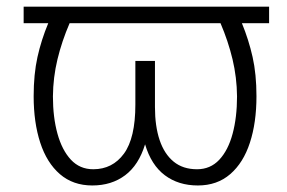

<svg xmlns="http://www.w3.org/2000/svg" viewBox="-20 -549 864 579"><path d="M258.3 10.3Q200.2 10.3 160.6 -23.9Q121.1 -58.1 101.3 -118.9Q81.5 -179.7 81.5 -258.8Q81.5 -325.2 93 -377Q104.5 -428.7 125.5 -479H51.3V-528.8H791.5V-479H709.5Q730 -429.2 741.7 -377.2Q753.4 -325.2 753.4 -258.8Q753.4 -179.2 733.6 -118.7Q713.9 -58.1 674.3 -23.9Q634.8 10.3 576.7 10.3Q518.1 10.3 477.1 -20.5Q436 -51.3 417.5 -113.8Q398.4 -51.3 357.4 -20.5Q316.4 10.3 258.3 10.3ZM261.2 -38.6Q319.3 -38.6 353.8 -85.7Q388.2 -132.8 388.2 -233.4V-365.2H447.3V-226.1Q447.3 -168.5 461.4 -126.5Q475.6 -84.5 503.7 -61.5Q531.7 -38.6 574.2 -38.6Q614.3 -38.6 641.1 -67.1Q668 -95.7 681.4 -145.5Q694.8 -195.3 694.8 -258.3Q694.3 -315.4 681.2 -370.4Q668 -425.3 645 -479H189.9Q166.5 -424.8 153.3 -370.1Q140.1 -315.4 139.6 -258.3Q139.6 -195.3 153.3 -145.8Q167 -96.2 193.8 -67.4Q220.7 -38.6 261.2 -38.6Z"/></svg>

Font: Roboto Slab LO Light
Style: Regular
Weight: 300
Designer: Google
Version: Version 2.000